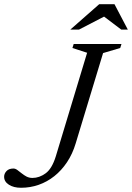

<svg xmlns="http://www.w3.org/2000/svg" viewBox="-64 -878 625 908"><path d="M294 -200Q279 -150 253 -111Q227 -72 193 -45Q159 -18 119 -4Q79 10 35.5 10Q0.5 10 -22 -4.5Q-44.5 -19 -44.5 -42Q-44.5 -57 -33.2 -69Q-22 -81 -0.5 -81Q8.5 -81 17.8 -74.2Q27 -67.5 37.8 -58.8Q48.5 -50 61.2 -43.2Q74 -36.5 89.5 -36.5Q122 -36.5 152 -58.5Q182 -80.5 200 -139L348 -628.5L278.5 -651L284.5 -670H510.5L504.5 -651L423.5 -627ZM268.5 -738 405 -858H477.5L540.5 -738H509.5L423.5 -803H435L309.5 -738Z"/></svg>

Font: Newsreader 16pt
Style: Italic
Weight: 400
Italic angle: -17°
Designer: Hugues Gentile
Foundry: Production Type
Version: Version 1.003